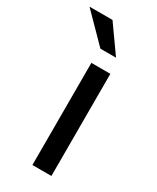

<svg xmlns="http://www.w3.org/2000/svg" viewBox="-221 -734 645 788"><g transform="rotate(30 101.5 -340.0)"><path d="M0 0ZM79 -484H169V0H79ZM-43 -680H66L156 -553H82Z"/></g></svg>

Font: Play
Style: Regular
Weight: 400
Designer: Jonas Hecksher (Cyrillic expansion: Cyreal)
Foundry: Jonas Hecksher, Playtype, e-types AS
Version: Version 2.101; ttfautohint (v1.5.65-e2d9)